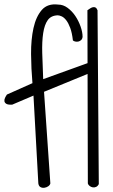

<svg xmlns="http://www.w3.org/2000/svg" viewBox="-40 -864 524 890"><path d="M16.6 -378.9Q-2.9 -377.9 -10.7 -382.8Q-18.6 -387.7 -19.5 -395Q-20.5 -402.3 -16.6 -410.6Q-12.7 -418.9 -7.8 -425.8L110.4 -478.5Q104.5 -545.9 104 -613.3Q103.5 -680.7 115.2 -733.9Q127 -787.1 153.8 -817.9Q180.7 -848.6 229.5 -842.8Q252.9 -842.8 273.4 -827.6Q293.9 -812.5 309.1 -790Q324.2 -767.6 333.5 -741.2Q342.8 -714.8 342.8 -693.4Q341.8 -683.6 335.9 -678.2Q330.1 -672.9 323.2 -671.4Q316.4 -669.9 309.1 -671.4Q301.8 -672.9 297.9 -676.8Q293.9 -711.9 285.6 -734.4Q277.3 -756.8 267.1 -770Q256.8 -783.2 246.1 -788.1Q235.4 -793 227.5 -793Q196.3 -792 181.2 -770.5Q166 -749 160.2 -710.4Q154.3 -671.9 155.8 -617.7Q157.2 -563.5 160.2 -497.1L371.1 -573.2Q381.8 -566.4 385.7 -556.2Q389.6 -545.9 376 -525.4L164.1 -438.5L193.4 -13.7Q191.4 -5.9 183.6 -0.5Q175.8 4.9 166 6.3Q156.2 7.8 147.9 3.4Q139.6 -1 137.7 -13.7L115.2 -420.9ZM365.2 -816.4Q371.1 -820.3 377.4 -824.7Q383.8 -829.1 390.6 -830.6Q397.5 -832 402.8 -829.1Q408.2 -826.2 412.1 -816.4L418 -10.7Q413.1 -1 405.3 2.4Q397.5 5.9 389.6 4.4Q381.8 2.9 375.5 -2Q369.1 -6.8 367.2 -13.7Z"/></svg>

Font: Shadows Into Light Two
Style: Regular
Weight: 400
Designer: Kimberly Geswein
Foundry: Kimberly Geswein
Version: Version 1.003 2012